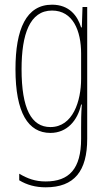

<svg xmlns="http://www.w3.org/2000/svg" viewBox="-20 -557 462 819"><path d="M202 -537C92 -537 46 -433 46 -262C46 -76 100 10 195 10C266 10 311 -43 326 -111H329C326 -70 326 -43 326 -12V35C326 163 275 217 175 217C130 217 98 205 62 184V212C95 232 132 242 175 242C297 242 352 173 352 35V-527H332L329 -440H326C311 -489 276 -537 202 -537ZM202 -512C291 -512 326 -426 326 -329V-221C326 -126 291 -15 195 -15C114 -15 72 -93 72 -262C72 -411 107 -512 202 -512Z"/></svg>

Font: Noto Sans Arabic ExtCond Thin
Style: Regular
Weight: 100
Width: 2
Designer: Monotype Design Team, Nadine Chahine, Nizar Qandah and Khaled Hosny
Foundry: Monotype Imaging Inc.
Version: Version 2.012